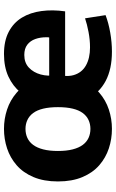

<svg xmlns="http://www.w3.org/2000/svg" viewBox="171 -742 582 964"><g transform="rotate(-90 462.0 -260.0)"><path d="M297 11Q246 11 199 -4.5Q152 -20 114.5 -52.5Q77 -85 55 -137Q33 -189 33 -260Q33 -331 55 -383Q77 -435 114.5 -467.5Q152 -500 199 -515.5Q246 -531 297 -531Q347 -531 394 -515.5Q441 -500 478.5 -467.5Q516 -435 538 -383Q560 -331 560 -260Q560 -189 538 -137Q516 -85 478.5 -52.5Q441 -20 394 -4.5Q347 11 297 11ZM297 -97Q321 -97 341.5 -106.5Q362 -116 376.5 -135.5Q391 -155 398.5 -186Q406 -217 406 -260Q406 -303 398.5 -334Q391 -365 376.5 -384.5Q362 -404 341.5 -413.5Q321 -423 297 -423Q272 -423 251.5 -413.5Q231 -404 216.5 -384.5Q202 -365 194 -334Q186 -303 186 -260Q186 -217 194 -186Q202 -155 216.5 -135.5Q231 -116 251.5 -106.5Q272 -97 297 -97ZM685 11Q597 11 537.5 -20.5Q478 -52 447.5 -112Q417 -172 417 -255Q417 -310 432.5 -359.5Q448 -409 480 -448Q512 -487 560 -509Q608 -531 673 -531Q739 -531 784.5 -507Q830 -483 855.5 -441Q881 -399 888.5 -343Q896 -287 887 -224H496L575 -283Q555 -222 567 -181Q579 -140 615.5 -119.5Q652 -99 706 -99Q744 -99 783.5 -106.5Q823 -114 852 -124L868 -21Q829 -6 780 2.5Q731 11 685 11ZM497 -304H756Q757 -308 757 -311.5Q757 -315 757 -318Q757 -349 748 -374Q739 -399 719.5 -414Q700 -429 668 -429Q629 -429 604.5 -406Q580 -383 570 -346.5Q560 -310 567 -269Z"/></g></svg>

Font: Murecho Thin SemiBold
Style: Regular
Weight: 600
Version: Version 1.010